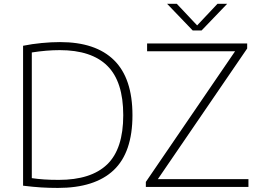

<svg xmlns="http://www.w3.org/2000/svg" viewBox="-20 -964 1334 990"><path d="M278.5 5Q233.5 5 193 2.5Q152.5 0 99 -6.5V-728Q145.5 -737.5 195.2 -742.2Q245 -747 289.5 -747Q473.5 -747 568.2 -653.5Q663 -560 663 -370Q663 -178 566 -86.5Q469 5 278.5 5ZM283 -36.5Q449.5 -36.5 532.5 -116.2Q615.5 -196 615.5 -370Q615.5 -543 533.8 -624.2Q452 -705.5 288 -705.5Q253.5 -705.5 218 -702.5Q182.5 -699.5 144 -693.5V-45.5Q174 -41 206.8 -38.8Q239.5 -36.5 283 -36.5ZM732 0V-26L1192 -699.5H738.5V-740H1254.5V-714L794 -40.5H1261V0ZM973.5 -807 841.5 -944.5H891.5L996.5 -833L1101.5 -944.5H1151.5L1019.5 -807Z"/></svg>

Font: Encode Sans Semi Expanded ExtraLight
Style: Regular
Weight: 200
Width: 6
Designer: Multiple Designers
Foundry: Impallari Type
Version: Version 3.000; ttfautohint (v1.8.3) -l 8 -r 50 -G 200 -x 14 